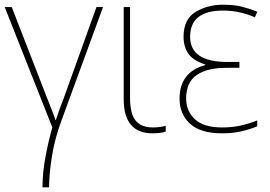

<svg xmlns="http://www.w3.org/2000/svg" viewBox="-20 -558 1152 818"><path d="M419 -528H391L252 -141Q242 -115 234 -93.5Q226 -72 218 -47H216Q207 -75 198.5 -95Q190 -115 180 -142L30 -528H0L203 -15Q189 32 175 103.5Q161 175 161 240H189Q190 176 202 103.5Q214 31 241 -42Z M534 -528H507V-136Q507 10 630 10Q663 10 686 3V-22Q660 -15 632 -15Q582 -15 558 -44Q534 -73 534 -143Z M1000 -294H949Q790 -294 790 -401Q790 -513 930 -513Q968 -513 1003 -505Q1038 -497 1066 -484L1076 -508Q1041 -522 1008.5 -530Q976 -538 930 -538Q864 -538 813 -507Q762 -476 762 -401Q762 -360 782 -330Q802 -300 855 -283V-281Q745 -251 745 -138Q745 -72 789.5 -31Q834 10 926 10Q974 10 1012.5 0.5Q1051 -9 1076 -20V-45Q1041 -31 1005 -23Q969 -15 926 -15Q847 -15 810 -50.5Q773 -86 773 -138Q773 -207 817.5 -238Q862 -269 943 -269H1000Z"/></svg>

Font: Noto Sans Display Thin
Style: Regular
Weight: 250
Designer: Monotype Design Team
Foundry: Monotype Imaging Inc.
Version: Version 1.900